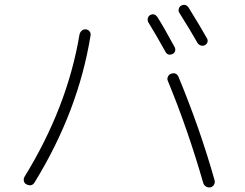

<svg xmlns="http://www.w3.org/2000/svg" viewBox="-20 -815 1040 815"><path d="M682.6 -594.7Q642.6 -667 609.4 -720.7Q605.5 -728.5 607.4 -737.3Q609.4 -746.1 617.2 -751Q635.7 -760.7 648.4 -742.2Q672.9 -704.1 721.7 -614.3Q725.6 -606.4 723.1 -598.1Q720.7 -589.8 712.9 -585.9Q692.4 -577.1 682.6 -594.7ZM818.4 -632.8Q786.1 -689.5 741.2 -760.7Q736.3 -767.6 738.8 -777.3Q741.2 -787.1 749 -791Q767.6 -800.8 780.3 -783.2Q830.1 -703.1 858.4 -652.3Q863.3 -644.5 860.4 -635.7Q857.4 -627 849.1 -623Q840.8 -619.1 832 -622.1Q823.2 -625 818.4 -632.8ZM738.3 -487.3Q829.1 -268.6 890.6 -50.8Q893.6 -41 888.7 -31.7Q883.8 -22.5 874 -20Q864.3 -17.6 855 -22.9Q845.7 -28.3 842.8 -38.1Q775.4 -271.5 692.4 -471.7Q688.5 -480.5 692.9 -489.7Q697.3 -499 706.1 -502Q729.5 -509.8 738.3 -487.3ZM317.4 -668Q319.3 -677.7 326.7 -684.6Q334 -691.4 344.2 -690.4Q354.5 -689.5 360.4 -681.6Q366.2 -673.8 364.3 -664.1Q312.5 -342.8 127 -41Q115.2 -21.5 92.8 -32.2Q84 -36.1 81.5 -45.9Q79.1 -55.7 84 -64.5Q265.6 -359.4 317.4 -668Z"/></svg>

Font: Rounded-X Mgen+ 2m light
Style: Regular
Weight: 200
Designer: [Source Han Sans]
Ryoko NISHIZUKA  (kana & ideographs); Paul D. Hunt (Latin, Greek & Cyrillic); Wenlong ZHANG  (bopomofo
Version: Version 1.059.20150602